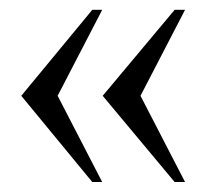

<svg xmlns="http://www.w3.org/2000/svg" viewBox="-20 -364 417 387"><path d="M332 2.9 187 -170.9 332 -344.2H353L263.2 -170.9L353 2.9ZM166 2.9 22.9 -170.9 166 -344.2H186L96.2 -170.9L186 2.9Z"/></svg>

Font: Scheherazade Rohingya
Style: Regular
Weight: 400
Designer: SIL International
Foundry: SIL International
Version: Version 2.000 (build 440/429)